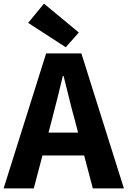

<svg xmlns="http://www.w3.org/2000/svg" viewBox="-26 -1037 702 1057"><path d="M-6 0 228 -743H422L656 0H485L385 -379Q369 -436 354 -498.5Q339 -561 324 -619H320Q306 -560 290.5 -498Q275 -436 260 -379L160 0ZM146 -181V-307H502V-181ZM336 -777 129 -911 216 -1017 408 -858Z"/></svg>

Font: Noto Sans KR Thin ExtraBold
Style: Regular
Weight: 800
Version: Version 2.004-H2;hotconv 1.0.118;makeotfexe 2.5.65603